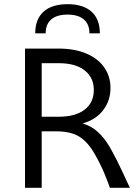

<svg xmlns="http://www.w3.org/2000/svg" viewBox="-20 -901 653 921"><path d="M100 -668H260Q338 -668 394.5 -644Q451 -620 480.5 -577Q510 -534 510 -479Q510 -418 474.5 -372Q439 -326 376 -309Q419 -296 449.5 -268Q480 -240 505 -198Q541 -136 589 -30L603 0H507Q502 -17 482.5 -64.5Q463 -112 435 -161Q403 -218 362 -244.5Q321 -271 250 -271H180V0H100ZM260 -341Q342 -341 386 -375Q430 -409 430 -469Q430 -529 386 -563.5Q342 -598 260 -598H180V-341ZM304 -831Q253 -831 226 -808Q199 -785 199 -741H149Q149 -809 189 -845Q229 -881 304 -881Q379 -881 419 -845Q459 -809 459 -741H409Q409 -785 382 -808Q355 -831 304 -831Z"/></svg>

Font: Madhuban Light
Style: Regular
Weight: 300
Designer: jaikishan Patel
Foundry: MagicType
Version: Version 1.000